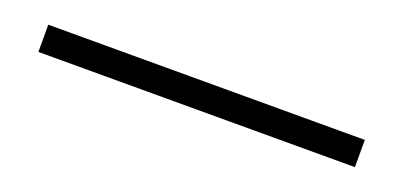

<svg xmlns="http://www.w3.org/2000/svg" viewBox="-16 -405 598 285"><g transform="rotate(20 283.0 -262.5)"><path d="M33.2 -241.2V-284.2H533.2V-241.2Z"/></g></svg>

Font: New Heterodox Mono
Style: Book
Weight: 400
Designer: Hao Chi Kiang <hello@hckiang.com>, Alexey Kryukov <alexios@thessalonica.org.ru>
Version: Version 0.0.3